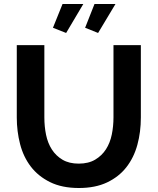

<svg xmlns="http://www.w3.org/2000/svg" viewBox="-20 -936 790 961"><path d="M374 -117Q423 -117 456.5 -137Q490 -157 510.5 -189Q531 -221 539.5 -262.5Q548 -304 548 -348V-710H685V-348Q685 -275 667.5 -211Q650 -147 612.5 -99Q575 -51 516 -23Q457 5 375 5Q290 5 230.5 -24.5Q171 -54 134 -102.5Q97 -151 80.5 -215Q64 -279 64 -348V-710H202V-348Q202 -303 210.5 -261.5Q219 -220 239.5 -188Q260 -156 293 -136.5Q326 -117 374 -117ZM311 -771 245 -797 293 -916H397ZM471 -771 406 -797 453 -916H558Z"/></svg>

Font: PTCRaleway
Style: Bold
Weight: 700
Designer: Matt McInerney, Pablo Impallari, Rodrigo Fuenzalida
Foundry: Matt McInerney, Pablo Impallari, Rodrigo Fuenzalida
Version: Version 3.000g; ttfautohint (v1.5) -l 8 -r 28 -G 28 -x 14 -D